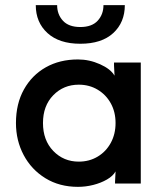

<svg xmlns="http://www.w3.org/2000/svg" viewBox="-20 -713 623 746"><path d="M283 -482Q327 -482 368.5 -463.5Q410 -445 425 -419L423 -459V-470H527V0H427V-7L429 -47Q419 -29 395.5 -15.5Q372 -2 342.5 5.5Q313 13 283 13Q211 13 156.5 -20.5Q102 -54 72 -110.5Q42 -167 42 -235Q42 -310 73 -365.5Q104 -421 158 -451.5Q212 -482 283 -482ZM286 -85Q327 -85 359.5 -104.5Q392 -124 410.5 -158Q429 -192 429 -235Q429 -278 410.5 -311.5Q392 -345 359.5 -364.5Q327 -384 286 -384Q227 -384 187 -343Q147 -302 147 -235Q147 -168 187 -126.5Q227 -85 286 -85ZM292 -543Q210 -543 164.5 -584.5Q119 -626 119 -693H202Q202 -657 224.5 -632.5Q247 -608 292 -608Q337 -608 359.5 -632.5Q382 -657 382 -693H465Q465 -626 420 -584.5Q375 -543 292 -543Z"/></svg>

Font: Kreadon Light
Style: Bold
Weight: 600
Designer: Reiya WATANABE
Foundry: StudioGnu
Version: Version 1.003; ttfautohint (v1.8.4.7-5d5b);gftools[0.9.32]